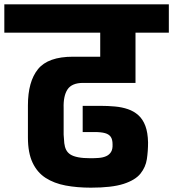

<svg xmlns="http://www.w3.org/2000/svg" viewBox="-56 -861 800 887"><path d="M364 6Q300 6 247 -4Q194 -14 155 -39Q116 -64 94.5 -109.5Q73 -155 73 -226V-374Q73 -484 119.5 -541.5Q166 -599 281 -599H407V-710H-36V-841H724V-710H570V-478H328Q302 -478 284 -470.5Q266 -463 256 -448Q246 -433 241.5 -411Q237 -389 238 -361V-239Q239 -217 241 -199.5Q243 -182 249.5 -169Q256 -156 269 -147.5Q282 -139 305 -134.5Q328 -130 362 -130Q382 -130 401 -131.5Q420 -133 434.5 -139.5Q449 -146 457 -159Q465 -172 464 -194Q464 -217 455.5 -229Q447 -241 429 -246Q411 -251 380 -251H326V-372Q357 -372 369.5 -372Q382 -372 389 -372Q396 -372 408 -372Q443 -372 475.5 -369Q508 -366 535.5 -356.5Q563 -347 583.5 -328.5Q604 -310 615.5 -279.5Q627 -249 628 -203Q628 -163 622.5 -126Q617 -89 593 -59Q569 -29 515 -11.5Q461 6 364 6Z"/></svg>

Font: Matangi Black
Style: Regular
Weight: 900
Designer: Prashant Pant
Foundry: The Graphic Ant
Version: Version 3.002